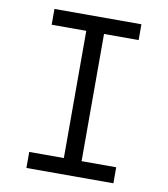

<svg xmlns="http://www.w3.org/2000/svg" viewBox="-82 -805 765 874"><g transform="rotate(10 300.0 -367.5)"><path d="M99 0V-74H259V-662H99V-735H501V-662H341V-74H501V0Z"/></g></svg>

Font: Iosevka HT Extended
Style: Regular
Weight: 400
Width: 7
Monospace: yes
Designer: Belleve Invis
Foundry: Belleve Invis
Version: Version 32.3.0; ttfautohint (v1.8.4)